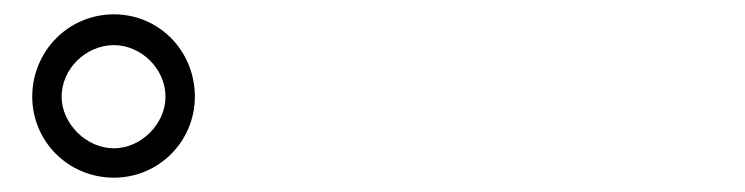

<svg xmlns="http://www.w3.org/2000/svg" viewBox="-20 -842 1040 268"><path d="M25 -707C25 -645 75 -594 139 -594C202 -594 252 -645 252 -707C252 -771 202 -822 139 -822C75 -822 25 -770 25 -707ZM66 -707C66 -746 100 -779 139 -779C177 -779 211 -746 211 -707C211 -669 177 -635 139 -635C100 -635 66 -670 66 -707Z"/></svg>

Font: Glow Sans SC Normal
Style: Regular
Weight: 400
Designer: Ryoko NISHIZUKA (kana, bopomofo & ideographs); Paul D. Hunt (Latin, Greek & Cyrillic); Sandoll Communications, Soo-young
Version: Version 0.93